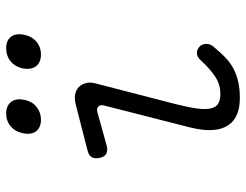

<svg xmlns="http://www.w3.org/2000/svg" viewBox="-110 -700 819 640"><g transform="rotate(-90 300.0 -379.5)"><path d="M132 -433Q117 -430 107 -436Q97 -442 94 -458Q91 -475 97 -484.5Q103 -494 120 -498L272 -537Q292 -542 306.5 -539Q321 -536 330.5 -526.5Q340 -517 343.5 -503.5Q347 -490 343 -473L274 -206Q263 -163 259 -134Q255 -105 259 -87.5Q263 -70 274.5 -62.5Q286 -55 308 -55Q340 -55 367 -73.5Q394 -92 419 -120Q430 -132 442 -133Q454 -134 463 -126Q473 -119 474 -104Q475 -89 465 -78Q447 -56 429.5 -39Q412 -22 392 -11.5Q372 -1 348.5 4.5Q325 10 294 10Q262 10 239 0.5Q216 -9 202.5 -29.5Q189 -50 187 -81.5Q185 -113 196 -157L269 -443Q272 -456 265 -462Q258 -468 247 -465ZM439 -653Q413 -653 400.5 -668.5Q388 -684 392 -711Q397 -738 415.5 -753.5Q434 -769 460 -769Q485 -769 497.5 -753.5Q510 -738 505 -711Q500 -684 482 -668.5Q464 -653 439 -653ZM221 -653Q196 -653 183.5 -668.5Q171 -684 176 -711Q181 -738 199 -753.5Q217 -769 242 -769Q267 -769 280 -753.5Q293 -738 288 -711Q284 -684 265 -668.5Q246 -653 221 -653Z"/></g></svg>

Font: Maple Mono NL ExtraLight
Style: Italic
Weight: 275
Italic angle: -10°
Monospace: yes
Designer: subframe7536
Version: Version 7.000